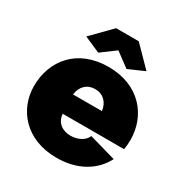

<svg xmlns="http://www.w3.org/2000/svg" viewBox="-172 -860 952 1000"><g transform="rotate(30 304.5 -360.0)"><path d="M222 -573 307 -636 392 -573 488 -615 375 -730H239L126 -615ZM307 10C436 10 526 -49 569 -133L408 -179C396 -146 354 -126 313 -126C269 -126 225 -149 221 -205H590C593 -221 595 -243 595 -263C595 -407 495 -536 307 -536C119 -536 19 -408 19 -256C19 -115 122 10 307 10ZM217 -319C224 -370 256 -401 304 -401C352 -401 384 -370 391 -319Z"/></g></svg>

Font: Raleway Black
Style: Regular
Weight: 900
Designer: Matt McInerney, Pablo Impallari, Rodrigo Fuenzalida
Foundry: Matt McInerney, Pablo Impallari, Rodrigo Fuenzalida
Version: Version 3.000g; ttfautohint (v1.5) -l 8 -r 28 -G 28 -x 14 -D